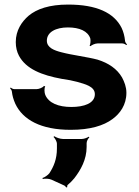

<svg xmlns="http://www.w3.org/2000/svg" viewBox="-20 -558 607 840"><path d="M292 -90C236 -90 193 -107 178 -143C174 -152 173 -173 178 -180L172 -182C168 -175 150 -168 140 -168H43C37 -168 30 -172 27 -175L24 -172C27 -169 32 -162 32 -157C34 -139 39 -122 47 -104C80 -34 159 10 289 10C374 10 433 -8 472 -37C505 -61 533 -99 533 -152C533 -178 524 -200 514 -219C492 -257 455 -282 407 -297C362 -309 295 -317 250 -329C218 -337 185 -349 185 -380C185 -418 225 -438 277 -438C328 -438 364 -422 375 -390C377 -382 376 -364 372 -358L376 -356C381 -361 396 -368 407 -368H515C521 -368 529 -364 533 -361L536 -364C532 -367 527 -374 527 -380C525 -400 520 -419 512 -436C479 -502 403 -538 278 -538C196 -538 141 -519 105 -489C75 -463 49 -425 49 -374C49 -351 54 -331 63 -314C94 -256 163 -229 250 -213C278 -209 299 -205 317 -200C352 -190 395 -180 395 -146C395 -106 348 -90 292 -90ZM205 228 262 254C264 255 269 260 269 262L274 261C274 259 274 254 275 252C286 243 296 233 305 222C333 186 359 140 359 85V68C359 59 366 47 371 43L368 40C363 44 348 50 338 50H255C243 50 224 43 218 38L214 41C220 46 229 61 229 71V92C229 138 215 171 196 200C190 208 174 219 165 221L168 225C176 223 194 223 205 228Z"/></svg>

Font: Asimov
Style: EdgeWide
Weight: 500
Designer: Google
Version: Version 2.000980: 2014